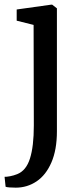

<svg xmlns="http://www.w3.org/2000/svg" viewBox="-35 -578 366 840"><path d="M38 -487.5V-536.5L188 -557.5H193.5L214 -541.5V-3.5Q214 77 190 132.5Q166 188 125 215.5Q84 243 34 243Q21 243 7 242Q-7 241 -10.5 239L-15 195.5Q-6.5 196 9.2 193Q25 190 40 184Q79.5 168.5 96.2 115.2Q113 62 113 -29L112 -469Z"/></svg>

Font: Merriweather 12pt
Style: Regular
Weight: 400
Designer: Eben Sorkin
Foundry: Eben Sorkin
Version: Version 2.100